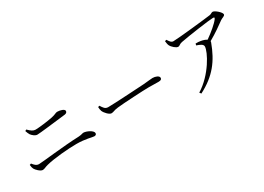

<svg xmlns="http://www.w3.org/2000/svg" viewBox="-13 -1434 3027 2202"><g transform="rotate(-30 1500.0 -333.0)"><path d="M759 -564C759 -590 704 -605 667 -605C643 -605 637 -591 579 -579C517 -566 394 -551 351 -551C321 -551 296 -568 258 -606L240 -596C248 -571 255 -556 265 -539C282 -517 312 -491 340 -491C376 -491 562 -514 726 -533C748 -536 759 -548 759 -564ZM103 -179C114 -157 161 -109 191 -109C215 -109 232 -123 269 -132C372 -159 566 -175 674 -175C793 -175 871 -148 896 -148C915 -148 926 -157 926 -174C926 -209 847 -247 806 -247C794 -247 781 -238 738 -235C538 -228 232 -189 188 -189C153 -189 131 -214 110 -241L90 -234C93 -208 96 -192 103 -179Z M1101 -417C1102 -397 1103 -380 1110 -361C1124 -327 1171 -278 1199 -278C1228 -278 1239 -293 1296 -299C1371 -308 1652 -323 1715 -323C1776 -323 1811 -321 1846 -321C1880 -321 1890 -332 1890 -350C1890 -377 1845 -394 1807 -394C1781 -394 1753 -388 1686 -383C1640 -381 1290 -358 1201 -358C1159 -358 1143 -389 1121 -423Z M2143 -688C2146 -665 2148 -644 2156 -627C2171 -596 2217 -556 2242 -556C2266 -556 2267 -574 2306 -582C2418 -604 2702 -644 2750 -644C2771 -644 2775 -640 2762 -621C2733 -580 2652 -512 2575 -458C2557 -470 2529 -480 2497 -485C2479 -489 2462 -489 2433 -489L2428 -467C2472 -452 2509 -437 2509 -407C2509 -339 2386 -101 2188 20L2204 41C2415 -67 2519 -207 2594 -411C2596 -417 2597 -422 2597 -427C2688 -478 2777 -542 2820 -574C2842 -591 2882 -595 2882 -618C2882 -646 2811 -707 2784 -707C2767 -707 2758 -693 2737 -690C2679 -681 2291 -639 2227 -639C2198 -639 2184 -664 2164 -694Z"/></g></svg>

Font: Source Han Serif
Style: Regular
Weight: 400
Designer: Ryoko NISHIZUKA 西塚涼子 (kana & ideographs); Frank Grießhammer (Latin, Greek & Cyrillic); Wenlong ZHANG 张文龙 (bopomofo); San
Foundry: Adobe Systems Incorporated
Version: Version 1.001;PS 1.001;hotconv 16.6.54;makeotf.lib2.5.65590